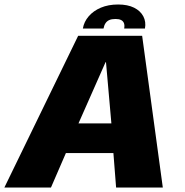

<svg xmlns="http://www.w3.org/2000/svg" viewBox="-44 -835 826 855"><path d="M-24.5 0H183L249.5 -153.5H461L473 0H681L589 -675.5H304ZM305.5 -285.5 426 -558H428L452 -285.5ZM482 -815Q438.5 -815 405 -800.8Q371.5 -786.5 350.8 -762.2Q330 -738 325 -708H417Q419.5 -722 425.8 -731.5Q432 -741 442.8 -745.8Q453.5 -750.5 470.5 -750.5Q486 -750.5 495.2 -745.8Q504.5 -741 508 -731.8Q511.5 -722.5 509 -708H601.5Q607 -738 594.2 -762.2Q581.5 -786.5 553 -800.8Q524.5 -815 482 -815Z"/></svg>

Font: Anybody Thin ExtraBold
Style: Italic
Weight: 800
Italic angle: -10°
Version: Version 1.113;gftools[0.9.25]